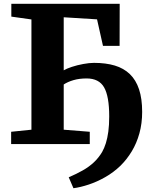

<svg xmlns="http://www.w3.org/2000/svg" viewBox="-20 -763 800 1017"><path d="M369 234 344 176Q385 158.5 418.5 139.5Q452 120.5 477.2 96.8Q502.5 73 521 42Q532.5 21.5 540.8 -4.8Q549 -31 553.8 -66Q558.5 -101 558.5 -146.5Q558.5 -252.5 531.5 -300Q504.5 -347.5 438.5 -347.5Q400 -347.5 369.2 -338.5Q338.5 -329.5 317.5 -315.5V-76L455.5 -65V0H39V-65L146.5 -76V-660L40 -675V-743H614L613.5 -520H525.5L494 -660.5L317.5 -671.5V-390.5Q332.5 -399.5 360.5 -408.8Q388.5 -418 420.8 -424Q453 -430 478 -430Q540.5 -430 588 -415.8Q635.5 -401.5 667.8 -370.5Q700 -339.5 716.5 -290Q733 -240.5 733 -170Q733 -109.5 718.5 -57Q704 -4.5 678 38.5Q652 81.5 618 115Q581 150.5 537.5 175.2Q494 200 450.2 214.5Q406.5 229 369 234Z"/></svg>

Font: Merriweather 20pt Black
Style: Regular
Weight: 900
Version: Version 2.100